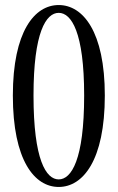

<svg xmlns="http://www.w3.org/2000/svg" viewBox="-20 -741 467 762"><path d="M213 1C309 1 396 -104 396 -362C396 -616 309 -721 213 -721C117 -721 31 -616 31 -362C31 -104 117 1 213 1ZM113 -362C113 -614 163 -690 213 -690C263 -690 314 -614 314 -362C314 -106 263 -29 213 -29C163 -29 113 -106 113 -362Z"/></svg>

Font: 寒蝉锦书宋 CompactLight
Style: Bold
Weight: 400
Width: 4
Designer: 寒蝉锦书宋{Warren} 思源宋体{Ryoko NISHIZUKA 西塚涼子 (kana & ideographs); Frank Grießhammer (Latin, Greek & Cyrillic); Wenlong ZHANG 
Foundry: Adobe & ChillType
Version: Version 2.000;Glyphs 3.1.1 (3135)